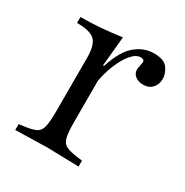

<svg xmlns="http://www.w3.org/2000/svg" viewBox="-115 -549 623 646"><g transform="rotate(30 196.0 -225.5)"><path d="M28 3V-20L44 -22Q77 -26 92 -33.5Q107 -41 111.5 -61Q116 -81 116 -121V-329Q116 -378 97.5 -395.5Q79 -413 28 -413V-436Q68 -436 105.5 -439Q143 -442 186 -448L175 -333H186V-121Q186 -81 190.5 -61Q195 -41 210.5 -33.5Q226 -26 258 -22L274 -20V3L151 0ZM184 -269 173 -312Q194 -391 228 -422.5Q262 -454 304 -454Q344 -454 358 -434Q372 -414 372 -394Q372 -372 359 -358Q346 -344 323 -344Q305 -344 293 -353.5Q281 -363 281 -378Q281 -383 282 -387Q283 -391 284 -398Q285 -402 285.5 -405Q286 -408 286 -410Q286 -420 272 -420Q254 -420 236.5 -399.5Q219 -379 205 -345Q191 -311 184 -269Z"/></g></svg>

Font: Baskervville
Style: Regular
Weight: 400
Designer: Alexis Faudot, Rémi Forte, Morgane Pierson, Rafael Ribas, Tanguy Vanlaeys, Rosalie Wagner, Thomas Huot-Marchand
Foundry: ANRT
Version: Version 1.100